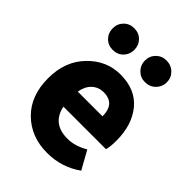

<svg xmlns="http://www.w3.org/2000/svg" viewBox="-235 -935 1066 1066"><g transform="rotate(45 298.0 -402.0)"><path d="M329.1 13.7Q203.1 13.7 121.6 -66.4Q40 -146.5 40 -284.2Q40 -417 120.6 -500Q201.2 -583 309.6 -583Q427.7 -583 490.7 -506.8Q553.7 -430.7 553.7 -307.6Q553.7 -257.8 545.9 -232.4H211.9Q234.4 -122.1 353.5 -122.1Q413.1 -122.1 473.6 -158.2L533.2 -50.8Q443.4 13.7 329.1 13.7ZM209 -347.7H403.3Q403.3 -447.3 313.5 -447.3Q274.4 -447.3 246.1 -421.9Q217.8 -396.5 209 -347.7ZM243.7 -672.9Q219.7 -648.4 182.6 -648.4Q145.5 -648.4 121.6 -672.9Q97.7 -697.3 97.7 -733.4Q97.7 -769.5 121.6 -793.9Q145.5 -818.4 182.6 -818.4Q219.7 -818.4 243.7 -793.9Q267.6 -769.5 267.6 -733.4Q267.6 -697.3 243.7 -672.9ZM435.5 -648.4Q399.4 -648.4 375 -673.3Q350.6 -698.2 350.6 -733.4Q350.6 -769.5 375 -793.9Q399.4 -818.4 435.5 -818.4Q472.7 -818.4 497.6 -793.9Q522.5 -769.5 522.5 -733.4Q522.5 -698.2 497.6 -673.3Q472.7 -648.4 435.5 -648.4Z"/></g></svg>

Font: Gen Shin Gothic Heavy
Style: Bold
Weight: 900
Designer: [Source Han Sans]
Ryoko NISHIZUKA  (kana & ideographs); Paul D. Hunt (Latin, Greek & Cyrillic); Wenlong ZHANG  (bopomofo
Version: Version 1.002.20150607